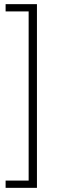

<svg xmlns="http://www.w3.org/2000/svg" viewBox="-20 -725 302 925"><path d="M7 180V145H118V-670H7V-705H158V180Z"/></svg>

Font: Nunito Sans 12pt ExtraLight SemiCondensed
Style: Regular
Weight: 200
Width: 4
Version: Version 3.101;gftools[0.9.27]